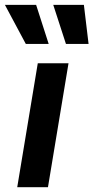

<svg xmlns="http://www.w3.org/2000/svg" viewBox="-60 -779 388 799"><path d="M11.7 0 97.2 -515.6H225.1L139.6 0ZM47.4 -596.2 -39.6 -758.8H90.3L142.6 -596.2ZM214.4 -596.2 161.6 -758.8H289.1L308.6 -596.2Z"/></svg>

Font: Inter Display Semi Bold
Style: Italic
Weight: 600
Italic angle: -9.39999°
Designer: Rasmus Andersson
Foundry: rsms
Version: Version 4.000;git-4fc901f